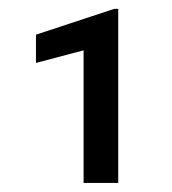

<svg xmlns="http://www.w3.org/2000/svg" viewBox="-20 -734 380 425"><path d="M241.7 -329.1H165V-622.6L59.6 -594.7V-657.2L232.9 -714.4H241.7Z"/></svg>

Font: Nahid FD
Style: FD
Weight: 400
Foundry: DejaVu fonts team - Redesigned by Saber Rastikerdar
Version: Version 0.3.0